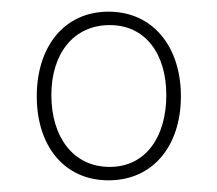

<svg xmlns="http://www.w3.org/2000/svg" viewBox="-20 -744 372 329"><path d="M166 -435C242 -435 290 -494 290 -579C290 -664 242 -724 166 -724C90 -724 43 -664 43 -579C43 -494 90 -435 166 -435ZM168 -458C105 -458 68 -510 68 -581C68 -652 106 -701 168 -701C229 -701 265 -652 265 -581C265 -510 230 -458 168 -458Z"/></svg>

Font: Noto Serif Bengali Condensed Thin
Style: Regular
Weight: 100
Width: 3
Designer: Juan Bruce, Universal Thirst, Indian Type Foundry and the Monotype Design Team.
Foundry: Monotype Imaging Inc.
Version: Version 2.003